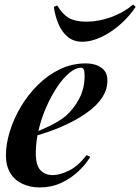

<svg xmlns="http://www.w3.org/2000/svg" viewBox="-20 -808 615 842"><path d="M115 -220Q162 -238 201.5 -257.5Q241 -277 268 -299Q305 -332 328 -376.5Q351 -421 351 -474Q351 -497 347 -504Q343 -511 335 -511Q312 -511 285 -489Q258 -467 232 -428.5Q206 -390 184.5 -342Q163 -294 150 -241Q137 -188 137 -136Q137 -83 157.5 -61.5Q178 -40 212 -40Q241 -40 281 -59Q321 -78 360 -128L376 -120Q356 -87 323 -56Q290 -25 247.5 -5.5Q205 14 154 14Q112 14 78 -2Q44 -18 25 -49.5Q6 -81 6 -127Q6 -176 23 -231.5Q40 -287 71.5 -340Q103 -393 146.5 -436Q190 -479 243 -504.5Q296 -530 357 -530Q397 -530 424 -511.5Q451 -493 451 -455Q451 -416 429 -382Q407 -348 369.5 -320Q332 -292 287.5 -270Q243 -248 198 -232Q153 -216 114 -206ZM360 -713Q411 -713 466 -732.5Q521 -752 564 -788L575 -778Q551 -741 512.5 -705.5Q474 -670 428.5 -647.5Q383 -625 340 -625Q303 -625 277.5 -646Q252 -667 237 -701.5Q222 -736 216 -778L231 -784Q254 -745 282.5 -729Q311 -713 360 -713Z"/></svg>

Font: Playfair Display SemiBold
Style: Italic
Weight: 600
Italic angle: -14°
Designer: Claus Eggers Sørensen
Foundry: Claus Eggers Sørensen
Version: Version 1.203